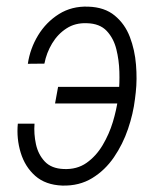

<svg xmlns="http://www.w3.org/2000/svg" viewBox="-20 -559 495 589"><path d="M246.6 -487.8Q210.9 -489.3 184.1 -471.9Q157.2 -454.6 139.9 -425.8Q122.6 -397 116.2 -363.8L65.4 -363.3Q72.3 -410.2 96.9 -450.7Q121.6 -491.2 160.9 -515.9Q200.2 -540.5 250.5 -538.6Q300.8 -537.1 332 -511.2Q363.3 -485.4 378.4 -445.6Q393.6 -405.8 397.2 -360.6Q400.9 -315.4 396.5 -275.9L394 -254.9Q388.7 -210.4 372.8 -163.6Q356.9 -116.7 329.6 -76.7Q302.2 -36.6 262.7 -12.5Q223.1 11.7 170.9 10.3Q119.6 8.3 88.1 -19.5Q56.6 -47.4 43.5 -90.6Q30.3 -133.8 34.7 -179.7H85.9Q83.5 -147.9 90.3 -116.5Q97.2 -85 117.4 -63.5Q137.7 -42 175.3 -40.5Q215.8 -38.6 245.4 -59.3Q274.9 -80.1 294.9 -113.8Q314.9 -147.5 326.2 -184.8Q337.4 -222.2 341.8 -254.9L344.2 -275.4Q347.2 -303.2 346.2 -338.9Q345.2 -374.5 336.9 -408Q328.6 -441.4 307.4 -464.1Q286.1 -486.8 246.6 -487.8ZM372.6 -292.5 363.8 -241.7H148.9L158.2 -292.5Z"/></svg>

Font: Roboto Condensed Light
Style: Italic
Weight: 300
Italic angle: -12°
Designer: Christian Robertson
Foundry: Google
Version: Version 3.0; 2020